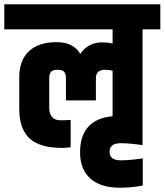

<svg xmlns="http://www.w3.org/2000/svg" viewBox="-60 -691 769 897"><path d="M606 -554V-13Q546 -22 504 -22Q452 -22 452 18Q452 58 504 58Q546 58 607 49V176Q553 186 501 186Q409 186 361.5 142.5Q314 99 314 22Q314 -134 466 -148V-360Q451 -365 431 -365Q388 -365 388 -326V-222H248V-326Q248 -345 240 -355Q232 -365 209 -365Q186 -365 178 -355Q170 -345 170 -326V-188Q170 -160 183 -144.5Q196 -129 223 -129Q250 -129 270 -131V-3Q246 0 229 0Q126 0 78 -44.5Q30 -89 30 -182V-331Q30 -409 75 -451.5Q120 -494 204 -494Q249 -494 276.5 -477.5Q304 -461 315 -439Q351 -493 418 -493Q443 -493 466 -488V-554H-40V-671H689V-554Z"/></svg>

Font: Khand
Style: Bold
Weight: 700
Designer: Devanagari: Sanchit Sawaria, Jyotish Sonowal; Latin: Satya Rajpurohit
Foundry: Indian Type Foundry
Version: Version 1.101;PS 1.0;hotconv 1.0.78;makeotf.lib2.5.61930; tt